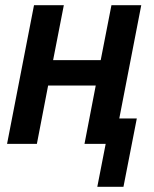

<svg xmlns="http://www.w3.org/2000/svg" viewBox="-20 -550 590 734"><path d="M352 164 384 0H303L346 -223H164L121 0H7L110 -530H224L183 -320H365L406 -530H520L436 -97H503L452 164Z"/></svg>

Font: Lode Term
Style: Bold Italic
Weight: 700
Italic angle: -11°
Monospace: yes
Designer: Belleve Invis
Foundry: Belleve Invis
Version: Version 29.2.0